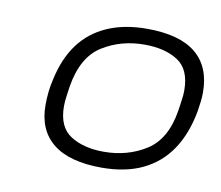

<svg xmlns="http://www.w3.org/2000/svg" viewBox="-52 -758 566 491"><g transform="rotate(10 231.0 -513.0)"><path d="M240 -328Q156 -328 113.5 -362Q71 -396 71 -461Q71 -480 73 -497Q75 -514 79 -530Q91 -585 118.5 -622Q146 -659 190 -678.5Q234 -698 293 -698Q378 -698 420 -663.5Q462 -629 462 -562Q462 -551 460.5 -538.5Q459 -526 457 -513Q446 -453 418.5 -412Q391 -371 346.5 -349.5Q302 -328 240 -328ZM238 -369Q300 -369 348 -399.5Q396 -430 408 -506Q410 -521 411.5 -530.5Q413 -540 413.5 -546.5Q414 -553 414 -559Q414 -614 380.5 -635.5Q347 -657 294 -657Q233 -657 185 -627Q137 -597 124 -520Q122 -506 120.5 -496Q119 -486 118.5 -479Q118 -472 118 -466Q118 -412 152 -390.5Q186 -369 238 -369Z"/></g></svg>

Font: Archivo Expanded Thin
Style: Italic
Weight: 250
Width: 7
Italic angle: -10°
Designer: Hector Gatti
Foundry: Omnibus-Type
Version: Version 2.001